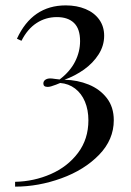

<svg xmlns="http://www.w3.org/2000/svg" viewBox="-20 -549 491 720"><path d="M370.6 -415Q370.6 -377.9 349.9 -345.2Q329.1 -312.5 295.2 -288.3Q261.2 -264.2 221.7 -250Q270.5 -249 312.5 -231.9Q354.5 -214.8 380.6 -181.2Q406.7 -147.5 406.7 -98.1Q406.7 -25.4 351.6 31.5Q296.4 88.4 210.2 119.6Q124 150.9 36.6 150.9V132.8Q107.4 131.3 170.4 103.8Q233.4 76.2 272.5 24.4Q311.5 -27.3 311.5 -98.1Q311.5 -136.7 298.6 -167.7Q285.6 -198.7 261.5 -217Q237.3 -235.4 205.6 -237.8Q201.2 -235.8 189.9 -231.4Q178.7 -227.1 171.4 -225.1Q164.1 -223.1 158.7 -223.1Q142.6 -223.1 142.6 -235.8Q142.6 -244.6 149.9 -249.8Q157.2 -254.9 168.5 -254.9Q174.8 -254.9 187.5 -252.9L203.6 -251Q242.7 -280.8 261.5 -317.9Q280.3 -355 280.3 -395Q280.3 -440.9 257.6 -462.9Q234.9 -484.9 193.4 -484.9Q151.4 -484.9 117.2 -462.6Q83 -440.4 60.5 -396L43.5 -403.8Q101.1 -528.8 226.6 -528.8Q268.1 -528.8 300.8 -515.1Q333.5 -501.5 352.1 -475.6Q370.6 -449.7 370.6 -415Z"/></svg>

Font: Playfair Display SC
Style: Regular
Weight: 400
Designer: Claus Eggers Sørensen
Foundry: Claus Eggers Sørensen
Version: Version 1.004;PS 001.004;hotconv 1.0.70;makeotf.lib2.5.58329